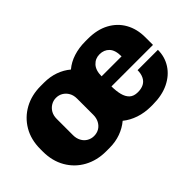

<svg xmlns="http://www.w3.org/2000/svg" viewBox="-77 -807 1102 1102"><g transform="rotate(-45 474.0 -255.5)"><path d="M291 10Q217 10 158.5 -22Q100 -54 66.5 -112Q33 -170 33 -246V-266Q33 -343 66.5 -400Q100 -457 158 -489Q216 -521 290 -521H318Q366 -521 407 -506.5Q448 -492 480 -465Q513 -493 557 -507Q601 -521 652 -521H674Q749 -521 802.5 -492Q856 -463 884.5 -412Q913 -361 913 -294V-232H576Q576 -195 583.5 -165Q591 -135 609 -118Q627 -101 660 -101Q689 -101 708.5 -111.5Q728 -122 738 -143Q748 -164 748 -192H913Q913 -135 883.5 -89Q854 -43 799.5 -16.5Q745 10 670 10H656Q604 10 559.5 -5Q515 -20 482 -47Q450 -20 408.5 -5Q367 10 319 10ZM304 -101Q328 -101 346.5 -112Q365 -123 376 -143.5Q387 -164 387 -190V-322Q387 -349 376 -368.5Q365 -388 346.5 -399.5Q328 -411 304 -411Q282 -411 263 -399.5Q244 -388 233 -368.5Q222 -349 222 -322V-190Q222 -164 233 -143.5Q244 -123 263 -112Q282 -101 304 -101ZM577 -313H739Q739 -364 716.5 -387.5Q694 -411 658 -411Q623 -411 600 -386Q577 -361 577 -313Z"/></g></svg>

Font: Chivo Medium ExtraBold
Style: Regular
Weight: 800
Version: Version 2.002